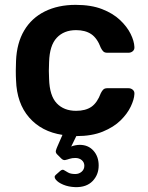

<svg xmlns="http://www.w3.org/2000/svg" viewBox="-20 -550 611 790"><path d="M290 220Q262 219 240.5 210Q219 201 209.5 189Q200 177 210 169L227 154Q236 146 242.5 149.5Q249 153 259.5 159.5Q270 166 290 166Q305 166 316 156.5Q327 147 327 132Q327 118 316.5 109Q306 100 290 100Q276 100 266 103.5Q256 107 248 108.5Q240 110 232 102L214 84Q208 77 210 69.5Q212 62 216 53L237 5Q151 -8 100 -66.5Q49 -125 46 -220Q45 -235 45 -259.5Q45 -284 46 -300Q49 -373 79.5 -424.5Q110 -476 164.5 -503Q219 -530 291 -530Q355 -530 400 -512.5Q445 -495 474 -467.5Q503 -440 517.5 -410.5Q532 -381 533 -357Q534 -346 526.5 -339.5Q519 -333 509 -333H421Q411 -333 405.5 -338Q400 -343 395 -353Q380 -393 355.5 -409.5Q331 -426 293 -426Q243 -426 213.5 -394.5Q184 -363 182 -295Q180 -257 182 -225Q184 -156 213.5 -125Q243 -94 293 -94Q332 -94 356 -110.5Q380 -127 395 -167Q400 -177 405.5 -182Q411 -187 421 -187H509Q519 -187 526.5 -180.5Q534 -174 533 -163Q532 -141 518 -111.5Q504 -82 476 -54.5Q448 -27 403 -8.5Q358 10 294 10L273 53Q279 50 289.5 48Q300 46 308 46Q343 46 364.5 70Q386 94 386 131Q386 169 361 195Q336 221 290 220Z"/></svg>

Font: Rubik Light Medium
Style: Regular
Weight: 500
Version: Version 2.104